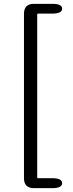

<svg xmlns="http://www.w3.org/2000/svg" viewBox="-20 -811 378 1001"><path d="M157 170Q105 170 105 118V-739Q105 -791 157 -791H252Q304 -791 304 -766Q304 -740 252 -740H179Q174 -740 174 -735V113Q174 118 179 118H252Q304 118 304 144Q304 170 252 170Z"/></svg>

Font: Resource Han Rounded CN
Style: Regular
Weight: 400
Designer: Cyano Hao (round all glyphs); Ryoko NISHIZUKA  (kana, bopomofo & ideographs); Paul D. Hunt (Latin, Greek & Cyrillic); Sa
Foundry: Cyano Hao
Version: 0.990